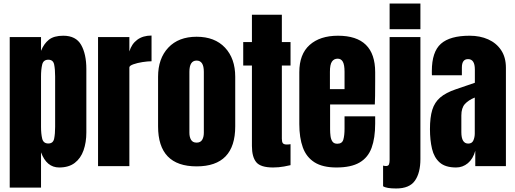

<svg xmlns="http://www.w3.org/2000/svg" viewBox="-20 -943 2924 1090"><path d="M35.2 122.1V-732.4H212.9V-654.3Q229 -694.8 257.6 -717.5Q286.1 -740.2 339.4 -740.2Q411.1 -740.2 440.7 -688Q470.2 -635.7 470.2 -551.3V-190.9Q470.2 -134.8 454.3 -89.6Q438.5 -44.4 404.5 -18.3Q370.6 7.8 315.9 7.8Q244.6 7.8 212.9 -78.1V122.1ZM254.4 -128.4Q281.7 -128.4 287.4 -155.8Q293 -183.1 293 -223.1V-509.3Q293 -549.8 287.4 -576.9Q281.7 -604 254.4 -604Q226.1 -604 219.5 -576.4Q212.9 -548.8 212.9 -509.3V-223.1Q212.9 -183.6 219.5 -156Q226.1 -128.4 254.4 -128.4Z M536.6 0V-732.4H714.4V-650.9Q727.1 -693.4 759.3 -717.3Q791.5 -741.2 840.3 -741.2V-595.2Q818.8 -595.2 789.1 -590.6Q759.3 -585.9 736.8 -577.9Q714.4 -569.8 714.4 -560.1V0Z M1096.2 1.5Q877.4 1.5 877.4 -225.6V-507.3Q877.4 -610.8 935.5 -672.6Q993.7 -734.4 1096.2 -734.4Q1199.2 -734.4 1257.3 -672.6Q1315.4 -610.8 1315.4 -507.3V-225.6Q1315.4 1.5 1096.2 1.5ZM1096.2 -133.3Q1118.2 -133.3 1127.7 -149.2Q1137.2 -165 1137.2 -189.5V-535.2Q1137.2 -599.1 1096.2 -599.1Q1055.2 -599.1 1055.2 -535.2V-189.5Q1055.2 -165 1064.7 -149.2Q1074.2 -133.3 1096.2 -133.3Z M1530.3 7.8Q1459.5 7.8 1434.8 -22.2Q1410.2 -52.2 1410.2 -114.3V-570.8H1360.8V-704.1H1410.2V-859.4H1580.1V-704.1H1629.4V-570.8H1580.1V-155.3Q1580.1 -137.2 1585.9 -129.9Q1591.8 -122.6 1608.4 -122.6Q1620.1 -122.6 1629.4 -124.5V-5.4Q1623.5 -3.4 1592.8 2.2Q1562 7.8 1530.3 7.8Z M1890.1 7.8Q1812 7.8 1765.6 -21.5Q1719.2 -50.8 1699.2 -106Q1679.2 -161.1 1679.2 -238.8V-533.2Q1679.2 -635.3 1737.8 -687.7Q1796.4 -740.2 1898.9 -740.2Q2109.9 -740.2 2109.9 -533.2V-480Q2109.9 -383.3 2107.9 -350.1H1854V-208.5Q1854 -189 1856.4 -170.2Q1858.9 -151.4 1867.4 -139.2Q1876 -127 1895 -127Q1922.4 -127 1929.2 -150.6Q1936 -174.3 1936 -212.4V-282.7H2109.9V-241.2Q2109.9 -159.2 2089.6 -103.8Q2069.3 -48.3 2021.2 -20.3Q1973.1 7.8 1890.1 7.8ZM1853 -437H1936V-535.6Q1936 -575.2 1926.3 -592.5Q1916.5 -609.9 1897 -609.9Q1876 -609.9 1864.5 -593.3Q1853 -576.7 1853 -535.6Z M2191.9 -777.3V-922.9H2366.7V-777.3ZM2229 127Q2173.3 127 2154.8 114.3V-2.9Q2163.6 -0.5 2170.9 -0.5Q2185.1 -0.5 2188.5 -10.3Q2191.9 -20 2191.9 -35.2V-732.4H2366.7V-40Q2366.7 38.1 2335.7 82.5Q2304.7 127 2229 127Z M2569.3 7.8Q2508.3 7.8 2476.3 -20.5Q2444.3 -48.8 2432.6 -98.1Q2420.9 -147.5 2420.9 -210Q2420.9 -276.9 2434.1 -319.6Q2447.3 -362.3 2479.2 -389.6Q2511.2 -417 2567.4 -436L2675.8 -473.1V-548.3Q2675.8 -607.4 2637.2 -607.4Q2602.1 -607.4 2602.1 -559.6V-515.6H2432.1Q2431.6 -519.5 2431.6 -525.6Q2431.6 -531.7 2431.6 -539.6Q2431.6 -648.9 2483.2 -694.6Q2534.7 -740.2 2646.5 -740.2Q2705.1 -740.2 2751.5 -719.5Q2797.9 -698.7 2825 -658.2Q2852.1 -617.7 2852.1 -558.1V0H2678.2V-86.9Q2665.5 -41 2636.2 -16.6Q2606.9 7.8 2569.3 7.8ZM2638.2 -127.9Q2659.7 -127.9 2667.5 -146Q2675.3 -164.1 2675.3 -185.1V-389.2Q2639.2 -374.5 2619.1 -352.3Q2599.1 -330.1 2599.1 -287.1V-192.9Q2599.1 -127.9 2638.2 -127.9Z"/></svg>

Font: webenart
Style: Regular
Weight: 400
Designer: Vernon Adams
Foundry: Vernon Adams
Version: Version 2.116; ttfautohint (v1.8.3)